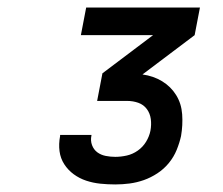

<svg xmlns="http://www.w3.org/2000/svg" viewBox="-20 -792 590 508"><path d="M285 -304Q265 -304 245.5 -306Q226 -308 208 -314Q190 -320 175 -331Q160 -342 150 -357.5Q140 -373 137.5 -392Q135 -411 139 -432V-435H222V-434Q219 -420 223.5 -408Q228 -396 237.5 -389Q247 -382 259.5 -379.5Q272 -377 285 -377Q300 -377 315.5 -380.5Q331 -384 344.5 -393.5Q358 -403 366.5 -417Q375 -431 378 -446Q381 -462 379 -477Q377 -492 368.5 -503.5Q360 -515 346 -520Q332 -525 316 -525H237L251 -598L385 -699H194L208 -772H509L495 -699L357 -595Q386 -591 409 -577Q432 -563 446 -540.5Q460 -518 462 -489.5Q464 -461 459 -432Q455 -414 447.5 -395.5Q440 -377 427 -361Q414 -345 396.5 -333.5Q379 -322 360.5 -315.5Q342 -309 323 -306.5Q304 -304 285 -304Z"/></svg>

Font: Lode Dark Term
Style: Bold Italic
Weight: 700
Italic angle: -11°
Monospace: yes
Designer: Belleve Invis
Foundry: Belleve Invis
Version: Version 29.2.0